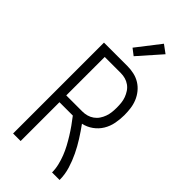

<svg xmlns="http://www.w3.org/2000/svg" viewBox="-299 -1036 1098 1098"><g transform="rotate(45 250.0 -486.5)"><path d="M66 0V-735H257Q283 -735 309.5 -729Q336 -723 358.5 -709Q381 -695 398 -674Q415 -653 425 -628.5Q435 -604 438.5 -577.5Q442 -551 442 -524Q442 -491 435.5 -457Q429 -423 411.5 -394Q394 -365 366 -345Q338 -325 305 -318Q331 -282 354.5 -245Q378 -208 397 -168.5Q416 -129 429 -86.5Q442 -44 442 0H381Q381 -29 374 -58Q367 -87 356.5 -114Q346 -141 332 -167Q318 -193 302.5 -218Q287 -243 270 -267Q253 -291 235 -314H127V0ZM127 -369H257Q276 -369 294 -374Q312 -379 327.5 -390Q343 -401 353.5 -416.5Q364 -432 370.5 -450Q377 -468 379 -487Q381 -506 381 -524Q381 -543 379 -562Q377 -581 370.5 -598.5Q364 -616 353.5 -632Q343 -648 327.5 -659Q312 -670 294 -675Q276 -680 257 -680H127ZM241 -800 202 -830 313 -973 362 -937Z"/></g></svg>

Font: Iosevka Term Curly Light
Style: Regular
Weight: 300
Designer: Belleve Invis
Foundry: Belleve Invis
Version: Version 32.3.0